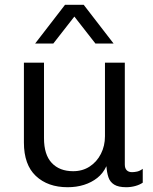

<svg xmlns="http://www.w3.org/2000/svg" viewBox="-20 -773 640 803"><path d="M263 10Q180 10 130 -37Q80 -84 80 -177V-511H164V-195Q164 -126 196.5 -91.5Q229 -57 286 -57Q325 -57 355 -76.5Q385 -96 402 -129.5Q419 -163 419 -203V-511H502V-85Q502 -69 510 -61Q518 -53 532 -53Q542 -53 553.5 -55.5Q565 -58 577 -67V-9Q564 0 545.5 5Q527 10 508 10Q475 10 457.5 -1Q440 -12 433.5 -31.5Q427 -51 425 -78Q411 -48 387 -29Q363 -10 331.5 0Q300 10 263 10ZM127 -591 252 -753H330L455 -591H379L265 -737H317L203 -591Z"/></svg>

Font: Chivo Mono Light
Style: Regular
Weight: 300
Monospace: yes
Designer: Hector Gatti
Foundry: Omnibus-Type
Version: Version 1.008